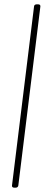

<svg xmlns="http://www.w3.org/2000/svg" viewBox="-20 -780 205 880"><path d="M44 80H53C59 80 63 76 64 70L165 -750C166 -756 162 -760 156 -760H147C141 -760 136 -756 136 -750L35 70C34 76 38 80 44 80Z"/></svg>

Font: Barlow Condensed Thin
Style: Italic
Weight: 250
Width: 3
Italic angle: -7°
Designer: Jeremy Tribby
Foundry: Tribby Type
Version: Version 1.422;hotconv 1.0.109;makeotfexe 2.5.65596